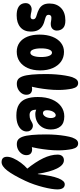

<svg xmlns="http://www.w3.org/2000/svg" viewBox="706 -1538 1030 2483"><g transform="rotate(90 1221.5 -296.0)"><path d="M245 -626Q314 -626 344.5 -594.5Q375 -563 375 -515Q375 -481 352.5 -459Q330 -437 289 -437Q271 -437 252 -441Q233 -445 207 -445Q189 -445 180 -435Q171 -425 171 -409Q171 -391 182 -381.5Q193 -372 226 -363Q280 -351 315.5 -329Q351 -307 369.5 -271.5Q388 -236 388 -180Q388 -93 332.5 -44.5Q277 4 179 4Q121 4 86 -11.5Q51 -27 35.5 -53Q20 -79 20 -113Q20 -149 44 -169.5Q68 -190 101 -190Q114 -190 129 -186.5Q144 -183 160.5 -179.5Q177 -176 194 -176Q229 -176 229 -208Q229 -218 225 -226Q221 -234 210.5 -241Q200 -248 178 -254Q131 -267 96.5 -286Q62 -305 43.5 -337Q25 -369 25 -421Q25 -513 82.5 -569.5Q140 -626 245 -626Z M648 3Q581 3 531 -32.5Q481 -68 454 -134Q427 -200 427 -291Q427 -386 454.5 -457Q482 -528 532.5 -568Q583 -608 650 -608Q723 -608 776.5 -569.5Q830 -531 860 -462Q890 -393 890 -301Q890 -207 859.5 -139Q829 -71 775 -34Q721 3 648 3ZM661 -173Q687 -173 702 -211Q717 -249 717 -313Q717 -377 702 -415Q687 -453 661 -453Q635 -453 620 -415Q605 -377 605 -313Q605 -249 619.5 -211Q634 -173 661 -173Z M1063 2Q1026 2 1004 -15Q982 -32 967 -72Q951 -116 944 -192Q937 -268 937 -376Q937 -441 942 -505.5Q947 -570 956.5 -625Q966 -680 977 -714Q993 -756 1011 -773.5Q1029 -791 1054 -791Q1081 -791 1098.5 -773Q1116 -755 1126 -713Q1133 -680 1138 -633.5Q1143 -587 1143 -535Q1143 -473 1136 -405Q1129 -337 1117.5 -271.5Q1106 -206 1090 -151L1027 -148Q1049 -171 1076 -183.5Q1103 -196 1128 -196Q1164 -196 1184.5 -177.5Q1205 -159 1205 -121Q1205 -88 1185.5 -60Q1166 -32 1134 -15Q1102 2 1063 2Z M1472 8Q1385 8 1332 -25Q1279 -58 1256.5 -120Q1234 -182 1234 -268Q1234 -377 1266.5 -453.5Q1299 -530 1356 -571Q1413 -612 1485 -612Q1572 -612 1613 -564Q1654 -516 1654 -438Q1654 -377 1628 -331.5Q1602 -286 1557 -261.5Q1512 -237 1453 -237Q1433 -237 1412.5 -243.5Q1392 -250 1377 -261L1401 -302Q1398 -278 1398 -254Q1398 -205 1415.5 -184Q1433 -163 1466 -163Q1503 -163 1525.5 -173.5Q1548 -184 1565.5 -195Q1583 -206 1605 -206Q1622 -206 1639 -197.5Q1656 -189 1668 -171.5Q1680 -154 1680 -126Q1680 -89 1656 -58.5Q1632 -28 1586 -10Q1540 8 1472 8ZM1441 -336Q1468 -336 1487 -366Q1506 -396 1506 -440Q1506 -466 1496.5 -483.5Q1487 -501 1470 -501Q1452 -501 1437 -485Q1422 -469 1413.5 -443.5Q1405 -418 1405 -388Q1405 -363 1414.5 -349.5Q1424 -336 1441 -336Z M1844 2Q1807 2 1785 -15Q1763 -32 1748 -72Q1732 -116 1725 -192Q1718 -268 1718 -376Q1718 -441 1723 -505.5Q1728 -570 1737.5 -625Q1747 -680 1758 -714Q1774 -756 1792 -773.5Q1810 -791 1835 -791Q1862 -791 1879.5 -773Q1897 -755 1907 -713Q1914 -680 1919 -633.5Q1924 -587 1924 -535Q1924 -473 1917 -405Q1910 -337 1898.5 -271.5Q1887 -206 1871 -151L1808 -148Q1830 -171 1857 -183.5Q1884 -196 1909 -196Q1945 -196 1965.5 -177.5Q1986 -159 1986 -121Q1986 -88 1966.5 -60Q1947 -32 1915 -15Q1883 2 1844 2Z M2076 199Q2007 199 2007 128Q2007 91 2028 44.5Q2049 -2 2084.5 -50.5Q2120 -99 2167 -140L2166 -126Q2074 -240 2026.5 -338.5Q1979 -437 1979 -526Q1979 -564 1998.5 -585.5Q2018 -607 2052 -607Q2113 -607 2157.5 -519.5Q2202 -432 2227 -270H2231Q2252 -451 2285 -534.5Q2318 -618 2363 -618Q2396 -618 2412.5 -593Q2429 -568 2429 -522Q2429 -490 2421.5 -443Q2414 -396 2399.5 -339Q2385 -282 2364.5 -222Q2344 -162 2317 -105Q2242 53 2185 126Q2128 199 2076 199Z"/></g></svg>

Font: DynaPuff Condensed SemiBold
Style: Regular
Weight: 600
Width: 3
Designer: Toshi Omagari, Jennifer Daniel
Foundry: Google Fonts
Version: Version 2.000